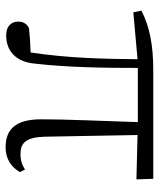

<svg xmlns="http://www.w3.org/2000/svg" viewBox="39 -591 566 684"><g transform="rotate(90 322.0 -249.0)"><path d="M505 14C545 14 575 -5 593 -37L584 -55C568 -45 553 -39 528 -39C490 -39 469 -58 467 -125L461 -456L619 -452L617 -512H232C139 -512 76 -499 18 -470L24 -441L191 -456C190 -335 187 -208 167 -75C132 -74 104 -72 79 -69C64 -60 57 -49 57 -30C57 -6 74 12 105 12C161 12 201 -21 207 -93C220 -208 222 -335 222 -457H415C411 -329 405 -204 405 -113C405 -20 442 14 505 14Z"/></g></svg>

Font: Noto Serif HK Light
Style: Regular
Weight: 300
Designer: Ryoko NISHIZUKA 西塚涼子 (kana & ideographs); Frank Grießhammer (Latin, Greek & Cyrillic); Wenlong ZHANG 张文龙 (bopomofo); San
Foundry: Adobe
Version: Version 2.001;hotconv 1.1.0;makeotfexe 2.6.0